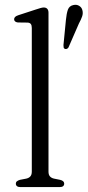

<svg xmlns="http://www.w3.org/2000/svg" viewBox="-20 -762 357 782"><path d="M177.5 -710.5V-63Q177.5 -50.5 183.2 -43.8Q189 -37 200 -34.5L225 -29.5Q233 -27.5 237.2 -23.8Q241.5 -20 241.5 -14Q241.5 -7.5 237 -3.8Q232.5 0 223 0H63Q54 0 49.2 -3.8Q44.5 -7.5 44.5 -14Q44.5 -20 48.8 -23.5Q53 -27 61 -29.5L87 -34.5Q98 -37 103.8 -43.8Q109.5 -50.5 109.5 -63V-648Q109.5 -659 105.5 -664.2Q101.5 -669.5 92.5 -670L52.5 -670.5Q45 -671.5 41.2 -675Q37.5 -678.5 37.5 -683.5Q37.5 -689 41.5 -693Q45.5 -697 54.5 -700L125 -723Q136 -726.5 144.2 -729Q152.5 -731.5 158 -731.5Q167.5 -731.5 172.5 -726Q177.5 -720.5 177.5 -710.5ZM248.5 -681Q251 -707 256.5 -722.5Q262 -738 279 -741.5Q292.5 -744.5 302.8 -738Q313 -731.5 315.5 -720.5Q319 -708 314.5 -695Q310 -682 301.5 -666.5L259 -569Q257 -565.5 253.2 -563.5Q249.5 -561.5 245 -562.5Q240 -564.5 239.2 -569Q238.5 -573.5 238.5 -578.5Z"/></svg>

Font: Fraunces 48pt Soft Wonky Light
Style: Regular
Weight: 300
Version: Version 1.000;[b76b70a41]